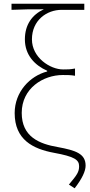

<svg xmlns="http://www.w3.org/2000/svg" viewBox="-20 -814 482 1034"><path d="M382 200C423 147 441 107 441 78C441 14 389 -4 291 -22C192 -39 97 -77 97 -206C97 -338 212 -410 318 -410C344 -410 360 -410 384 -406V-445C357 -440 346 -440 320 -440C250 -440 152 -504 152 -602C152 -705 232 -761 312 -761H434V-794H42V-761C112 -764 144 -764 216 -764C153 -735 114 -681 114 -602C114 -517 168 -462 234 -433V-429C141 -405 59 -319 59 -205C59 -62 157 -12 271 9C380 29 406 46 406 81C406 112 395 128 351 180Z"/></svg>

Font: Noto Sans CJK HK Thin
Style: Regular
Weight: 100
Designer: Ryoko NISHIZUKA 西塚涼子 (kana, bopomofo & ideographs); Paul D. Hunt (Latin, Greek & Cyrillic); Sandoll Communications 산돌커뮤니
Foundry: Adobe
Version: Version 2.004;hotconv 1.0.118;makeotfexe 2.5.65603